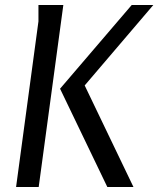

<svg xmlns="http://www.w3.org/2000/svg" viewBox="-20 -744 630 764"><path d="M232 -724 134 0H44L133 -659V-724ZM504 -724H590L317 -404L511 0H407L219 -391Z"/></svg>

Font: Rosario
Style: Italic
Weight: 400
Italic angle: -8.05°
Designer: Hector Gatti
Foundry: Omnibus Type
Version: Version 1.201